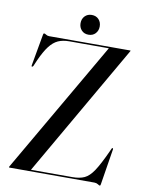

<svg xmlns="http://www.w3.org/2000/svg" viewBox="-93 -911 742 986"><g transform="rotate(10 277.5 -418.0)"><path d="M531.5 -696 135 -8H351Q388.5 -8 413.5 -19.5Q438.5 -31 461.2 -65.2Q484 -99.5 515.5 -168L524 -187Q526 -191.5 529 -190.5Q532 -189.5 531.5 -184.5L501.5 2.5Q500.5 10.5 497 10.5Q494 10.5 486 5.2Q478 0 467 0H24.5Q21.5 0 21.5 -2.5Q21.5 -3 23 -6L420.5 -692H214.5Q180.5 -692 156.2 -681Q132 -670 111.2 -643Q90.5 -616 68.5 -567.5L55 -536Q52 -530 47.5 -531Q44.5 -531.5 46 -538L75.5 -703Q76.5 -709.5 80.5 -709.5Q84.5 -709.5 91.5 -704.8Q98.5 -700 108.5 -700H530.5Q532.5 -700 532.5 -698.5Q532.5 -697.5 531.5 -696ZM305 -742.5Q282.5 -742.5 268.8 -757.2Q255 -772 255 -794Q255 -816.5 269 -831Q283 -845.5 305 -845.5Q327.5 -845.5 341.2 -831Q355 -816.5 355 -794Q355 -772 341.2 -757.2Q327.5 -742.5 305 -742.5Z"/></g></svg>

Font: Fraunces144ptRegular
Style: Regular
Weight: 400
Version: Version 1.000;[0bf87f6ff]